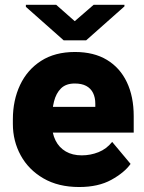

<svg xmlns="http://www.w3.org/2000/svg" viewBox="-20 -749 584 779"><path d="M301.3 9.8Q216.3 9.8 156 -25.4Q95.7 -60.5 64 -118.7Q32.2 -176.8 32.2 -246.1V-264.6Q32.2 -342.3 61.5 -404.3Q90.8 -466.3 147 -502.2Q203.1 -538.1 284.2 -538.1Q360.8 -538.1 413.8 -506.1Q466.8 -474.1 494.6 -415.8Q522.5 -357.4 522.5 -277.8V-210.9H95.7V-315.4H366.7V-328.1Q366.7 -353.5 357.4 -372.1Q348.1 -390.6 329.8 -400.4Q311.5 -410.2 283.2 -410.2Q247.6 -410.2 227.5 -390.4Q207.5 -370.6 199.2 -337.6Q190.9 -304.7 190.9 -264.6V-246.1Q190.9 -208 205.3 -179.2Q219.7 -150.4 246.8 -134.5Q273.9 -118.7 311.5 -118.7Q347.2 -118.7 379.6 -131.6Q412.1 -144.5 435.1 -173.3L509.8 -84Q484.9 -48.8 431.9 -19.5Q378.9 9.8 301.3 9.8ZM484.9 -723.1 329.6 -585.4H238.3L85 -721.2V-729.5H208L283.2 -663.1L359.9 -729.5H484.9Z"/></svg>

Font: Heebo ExtraBold
Style: Regular
Weight: 800
Designer: Oded Ezer
Foundry: Ezer Type House
Version: Version 3.100